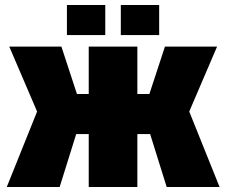

<svg xmlns="http://www.w3.org/2000/svg" viewBox="-20 -746 903 766"><path d="M528 0H334V-211H284L218 0H7L128 -301L17 -560H225L287 -371H334V-560H528V-371H576L638 -560H846L735 -301L856 0H645L579 -211H528ZM247 -606V-726H400V-606ZM462 -606V-726H615V-606Z"/></svg>

Font: Tektur SemiCondensed ExtraBold
Style: Regular
Weight: 800
Width: 4
Designer: Adam Jagosz
Foundry: Adam Jagosz
Version: Version 1.005;gftools[0.9.30]